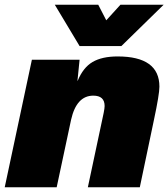

<svg xmlns="http://www.w3.org/2000/svg" viewBox="-30 -793 713 813"><path d="M307 -540 298 -451H299Q322 -507 362 -530.5Q402 -554 468 -554Q645 -554 645 -426Q645 -394 622 -286L562 0H342L409 -315Q413 -335 413 -344Q413 -388 365 -388Q294 -388 271 -286L210 0H-10L105 -540ZM202 -773H386L420 -707L480 -773H663L484 -598H307Z"/></svg>

Font: Nacelle Black
Style: Italic
Weight: 900
Italic angle: -12°
Designer: Sora Sagano
Foundry: Sora Sagano
Version: Version 1.000;FEAKit 1.0